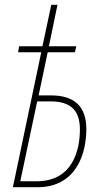

<svg xmlns="http://www.w3.org/2000/svg" viewBox="-20 -785 437 805"><path d="M34 0H137C304 0 342 -148 342 -243C342 -338 293 -385 194 -385H142L180 -566H294L300 -591H185L221 -765H195L158 -591H60L56 -566H153ZM134 -25H65L136 -360H190C273 -360 315 -326 315 -242C315 -158 286 -25 134 -25Z"/></svg>

Font: Noto Sans ExtraCondensed Thin
Style: Italic
Weight: 100
Width: 2
Italic angle: -12°
Designer: Monotype Design Team
Foundry: Monotype Imaging Inc.
Version: Version 2.013